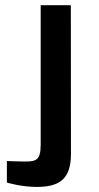

<svg xmlns="http://www.w3.org/2000/svg" viewBox="-20 -717 385 749"><path d="M6.8 -4.9C6.8 -4.9 61.5 12.2 123.5 12.2C210.4 12.2 256.8 -17.1 256.8 -116.2L256.3 -696.8H138.7V-151.9C138.7 -89.8 118.7 -86.9 74.7 -86.9C46.9 -86.9 6.8 -88.9 6.8 -88.9Z"/></svg>

Font: Doppio One
Style: Regular
Weight: 400
Designer: Szymon Celej
Foundry: Sorkin Type Co
Version: Version 1.002